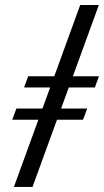

<svg xmlns="http://www.w3.org/2000/svg" viewBox="-20 -735 409 755"><path d="M34.7 0 130.9 -264.2H28.3L44.4 -308.1H147L177.2 -391.1H74.7L90.8 -435.1H193.4L295.4 -715.3H368.7L266.6 -435.1H369.1L353 -391.1H250.5L220.2 -308.1H322.8L306.6 -264.2H204.1L107.9 0Z"/></svg>

Font: Elstob
Style: Italic
Weight: 400
Italic angle: -20°
Designer: Peter S. Baker
Version: Version 1.015